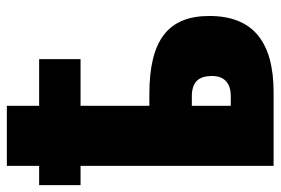

<svg xmlns="http://www.w3.org/2000/svg" viewBox="-146 -654 800 547"><g transform="rotate(-90 253.5 -380.0)"><path d="M226 -760H55V-668H0V-550H55V0H264C411 0 482 -61 482 -183C482 -300 414 -354 259 -354H226V-550H359V-668H226ZM252 -233C296 -233 311 -212 311 -175C311 -141 291 -122 254 -122H226V-233Z"/></g></svg>

Font: Noto Sans Condensed Black
Style: Regular
Weight: 900
Width: 3
Designer: Monotype Design Team
Foundry: Monotype Imaging Inc.
Version: Version 2.013